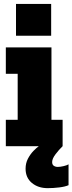

<svg xmlns="http://www.w3.org/2000/svg" viewBox="-20 -740 367 972"><path d="M9.5 0V-133.5H69.5V-366.5H9.5V-500H240.5V-133.5H297V0ZM327 92V197.5Q310.5 205 280.2 208.8Q250 212.5 221.5 212.5Q173 212.5 141.2 186Q109.5 159.5 109.5 114Q109.5 86 121.5 63.2Q133.5 40.5 149.2 24.2Q165 8 176.5 0H297Q278 18.5 261 41Q244 63.5 244 80.5Q244 93.5 252.2 99.2Q260.5 105 273 105Q284.5 105 301.8 101Q319 97 327 92ZM61 -720H239V-559H61Z"/></svg>

Font: Trispace Condensed ExtraBold
Style: Regular
Weight: 800
Width: 3
Designer: Tyler Finck
Foundry: Etcetera Type Company
Version: Version 1.210; ttfautohint (v1.8.3)